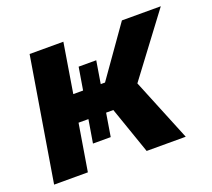

<svg xmlns="http://www.w3.org/2000/svg" viewBox="-96 -652 856 775"><g transform="rotate(-20 332.0 -264.5)"><path d="M12.7 0 100.1 -529.3H245.1L210.4 -316.9H346.7L496.6 -529.3H663.6L468.3 -269L578.1 0H410.2L340.3 -201.2H190.9L157.7 0ZM268.6 -413.6H344.2L293 -102.1H216.8Z"/></g></svg>

Font: Inter 24pt
Style: Bold Italic
Weight: 700
Italic angle: -9.3988°
Version: Version 4.001;git-66647c0bb